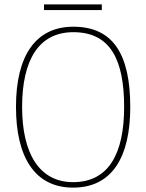

<svg xmlns="http://www.w3.org/2000/svg" viewBox="-20 -847 669 877"><path d="M181 -801H445V-827H181ZM314 10C493 10 575 -131 575 -358C575 -597 498 -725 315 -725C143 -725 53 -593 53 -359C53 -129 139 10 314 10ZM314 -15C159 -15 81 -147 81 -358C81 -573 157 -700 315 -700C485 -700 547 -573 547 -358C547 -145 476 -15 314 -15Z"/></svg>

Font: Noto Serif SemiCondensed Thin
Style: Regular
Weight: 100
Width: 4
Designer: Monotype Design Team
Foundry: Monotype Imaging Inc.
Version: Version 2.015